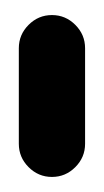

<svg xmlns="http://www.w3.org/2000/svg" viewBox="-20 -794 138 255"><path d="M49 -559Q31 -559 18 -572Q5 -585 5 -603V-730Q5 -748 18 -761Q31 -774 49 -774Q67 -774 80 -761Q93 -748 93 -730V-603Q93 -585 80 -572Q67 -559 49 -559Z"/></svg>

Font: Hanken
Style: Book
Weight: 400
Designer: Alfredo Marco Pradil
Foundry: Hanken Design Co.
Version: Version 2.06 2014